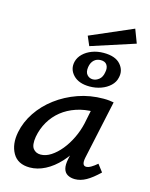

<svg xmlns="http://www.w3.org/2000/svg" viewBox="-121 -882 753 967"><g transform="rotate(15 255.5 -398.5)"><path d="M129 8Q66 8 40 -38Q14 -84 27 -149Q38 -204 71 -253.5Q104 -303 154.5 -341Q205 -379 267.5 -401Q330 -423 400 -423Q418 -423 430 -421.5Q442 -420 453 -418L387 -111Q379 -69 403 -69Q414 -69 428.5 -77.5Q443 -86 459 -100L488 -62Q452 -27 422.5 -10.5Q393 6 364 6Q342 6 326 -3Q310 -12 304.5 -32Q299 -52 306 -85L341 -243L389 -277Q374 -215 347 -162.5Q320 -110 284.5 -71.5Q249 -33 209 -12.5Q169 8 129 8ZM165 -69Q192 -69 219 -86.5Q246 -104 270 -133.5Q294 -163 312 -200.5Q330 -238 339 -278L360 -381L407 -344Q399 -346 390 -346.5Q381 -347 372 -347Q321 -347 278 -332.5Q235 -318 202.5 -292Q170 -266 148.5 -229.5Q127 -193 119 -149Q112 -105 126 -87Q140 -69 165 -69ZM315 -464Q258 -464 229 -494.5Q200 -525 210 -566Q216 -589 234.5 -607Q253 -625 280.5 -635.5Q308 -646 341 -646Q402 -646 429 -615Q456 -584 446 -545Q441 -521 421.5 -502.5Q402 -484 374 -474Q346 -464 315 -464ZM321 -503Q338 -503 353.5 -515.5Q369 -528 373 -554Q378 -577 368.5 -592Q359 -607 336 -607Q315 -607 301 -594Q287 -581 283 -557Q279 -530 291 -516.5Q303 -503 321 -503ZM261 -660 240 -709 462 -805 489 -734Z"/></g></svg>

Font: Ysabeau SemiBold
Style: Italic
Weight: 600
Italic angle: -12°
Designer: Christian Thalmann (Catharsis Fonts)
Version: Version 2.002